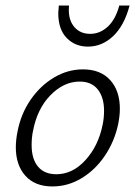

<svg xmlns="http://www.w3.org/2000/svg" viewBox="-20 -668 488 692"><path d="M190 -621Q190 -628 192 -648H229Q228 -643 228 -632Q228 -593 249 -569.5Q270 -546 305 -546Q340 -546 368 -571.5Q396 -597 410 -648H447Q428 -576 388 -538Q348 -500 297 -500Q251 -500 220.5 -531Q190 -562 190 -621ZM37 -137Q37 -163 43 -193Q55 -257 90 -308Q125 -359 174.5 -388.5Q224 -418 279 -418Q342 -418 377 -379.5Q412 -341 412 -276Q412 -251 406 -221Q393 -159 358.5 -107.5Q324 -56 274.5 -26Q225 4 169 4Q106 4 71.5 -34.5Q37 -73 37 -137ZM350 -219Q355 -242 355 -269Q355 -317 332.5 -345.5Q310 -374 267 -374Q210 -374 162 -325Q114 -276 99 -196Q94 -174 94 -145Q94 -95 117 -67.5Q140 -40 183 -40Q242 -40 288.5 -91.5Q335 -143 350 -219Z"/></svg>

Font: Ysabeau Infant Semilight
Style: Italic
Weight: 300
Italic angle: -12°
Designer: Christian Thalmann (Catharsis Fonts)
Version: Version 0.003